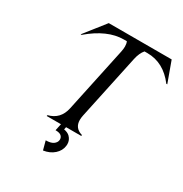

<svg xmlns="http://www.w3.org/2000/svg" viewBox="-211 -898 1212 1270"><g transform="rotate(30 395.0 -263.5)"><path d="M204.1 0 205.6 -7.3Q293.5 -29.3 313 -122.1L418 -615.2Q422.9 -638.2 422.9 -656.2Q422.9 -677.7 416 -693.4H393.6Q268.6 -693.4 135.7 -580.1H128.4L252.4 -737.3H732.9L790 -580.1H782.7Q697.3 -693.4 573.2 -693.4H550.8Q526.4 -665 515.6 -615.2L410.6 -122.1Q406.7 -103 406.7 -87.4Q406.7 -24.9 469.2 -7.3L467.8 0H352.1L348.1 19Q377.9 24.4 393.6 40Q416 62.5 416 93.8Q416 100.1 415 106.9Q410.2 145.5 377.9 174.3Q346.2 202.6 296.9 210L278.8 142.6Q315.9 142.6 335.4 129.4Q355 115.7 357.4 96.7Q357.9 93.3 357.9 90.3Q357.9 74.7 345.7 63.5Q332.5 52.2 301.8 52.2L313 0Z"/></g></svg>

Font: Modern Antiqua
Style: Book Oblique
Weight: 400
Italic angle: -12°
Designer: Wojciech Kalinowski "wmk69" (wmk69@o2.pl)
Foundry: Wojciech Kalinowski "wmk69" (wmk69@o2.pl)
Version: Version 3.1.0; 2021-05-28